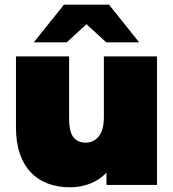

<svg xmlns="http://www.w3.org/2000/svg" viewBox="-20 -787 738 817"><path d="M648 -547V0H433V-52Q403 -21 363 -5.5Q323 10 278 10Q226 10 183.5 -6Q141 -22 111 -53.5Q81 -85 64.5 -133Q48 -181 48 -245V-547H274V-284Q274 -227 292 -203.5Q310 -180 345 -180Q378 -180 400 -206.5Q422 -233 422 -290V-547ZM432 -607 348 -684 264 -607H124L252 -767H444L572 -607Z"/></svg>

Font: CMG Sans Black
Style: Regular
Weight: 900
Designer: Julieta Ulanovsky
Foundry: Julieta Ulanovsky
Version: Version 7.200